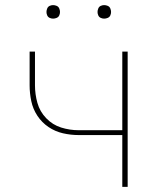

<svg xmlns="http://www.w3.org/2000/svg" viewBox="-20 -732 616 752"><path d="M459 0H480V-530H459V-222H288Q253 -222 219.5 -232.5Q186 -243 161 -269Q136 -295 126.5 -329Q117 -363 117 -398V-530H96V-398Q96 -367 102.5 -336Q109 -305 126.5 -278.5Q144 -252 170 -234.5Q196 -217 226.5 -210Q257 -203 288 -203H459ZM388 -659Q395 -659 402 -662Q409 -665 412 -671.5Q415 -678 415 -685Q415 -692 412 -699Q409 -706 402 -709Q395 -712 388 -712Q381 -712 374.5 -709Q368 -706 365 -699Q362 -692 362 -685Q362 -678 365 -671.5Q368 -665 374.5 -662Q381 -659 388 -659ZM188 -659Q195 -659 202 -662Q209 -665 212 -671.5Q215 -678 215 -685Q215 -692 212 -699Q209 -706 202 -709Q195 -712 188 -712Q181 -712 174.5 -709Q168 -706 165 -699Q162 -692 162 -685Q162 -678 165 -671.5Q168 -665 174.5 -662Q181 -659 188 -659Z"/></svg>

Font: Iosevka Sparkle Thin
Style: Regular
Weight: 100
Designer: Belleve Invis
Foundry: Belleve Invis
Version: Version 4.5.0; ttfautohint (v1.8.3)